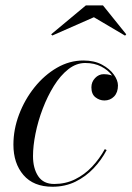

<svg xmlns="http://www.w3.org/2000/svg" viewBox="-20 -700 500 730"><path d="M179.5 10Q107.5 10 69.2 -34.5Q31 -79 31 -150Q31 -208 52.5 -264.8Q74 -321.5 111.2 -368Q148.5 -414.5 196.2 -442.2Q244 -470 297 -470Q338.5 -470 367.8 -454.2Q397 -438.5 412.8 -416.5Q428.5 -394.5 428.5 -375Q428.5 -348.5 413.8 -333.2Q399 -318 377 -318Q358.5 -318 343 -330Q327.5 -342 327.5 -368Q327.5 -388.5 341.5 -403.2Q355.5 -418 374.5 -418Q389 -418 401 -414.5Q413 -411 420.2 -401.8Q427.5 -392.5 427.5 -375H420.5Q420.5 -393 406 -413Q391.5 -433 365.2 -446.8Q339 -460.5 304 -460.5Q270 -460.5 239.8 -436.8Q209.5 -413 185 -373.5Q160.5 -334 142.5 -286.8Q124.5 -239.5 115 -192.2Q105.5 -145 105.5 -106.5Q105.5 -60 125.2 -30.2Q145 -0.5 186 -0.5Q229 -0.5 265.2 -18.2Q301.5 -36 330 -66.2Q358.5 -96.5 378.5 -133L385.5 -129.5Q366 -92 336 -60.2Q306 -28.5 266.8 -9.2Q227.5 10 179.5 10ZM179 -565 174.5 -569.5 306.5 -679.5H371.5L460 -569.5L455.5 -564.5L337 -634.5Z"/></svg>

Font: Bodoni Moda 28pt
Style: Italic
Weight: 400
Italic angle: -13°
Designer: Owen Earl
Foundry: indestructible type
Version: Version 2.004